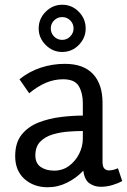

<svg xmlns="http://www.w3.org/2000/svg" viewBox="-20 -778 535 809"><path d="M253 -509Q332 -509 372 -466Q412 -423 412 -345V-96Q412 -75 420 -67.5Q428 -60 439 -60Q448 -60 458 -62.5Q468 -65 477 -69L495 -15Q479 -6 454.5 1.5Q430 9 404 9Q378 9 357 -5.5Q336 -20 331 -59Q302 -28 263 -8.5Q224 11 181 11Q122 11 83 -24Q44 -59 44 -120Q44 -177 71.5 -211Q99 -245 143 -262Q187 -279 236.5 -285Q286 -291 329 -291V-344Q329 -386 312 -415Q295 -444 246 -444Q208 -444 173 -429Q138 -414 103 -385L62 -444Q103 -477 152 -493Q201 -509 253 -509ZM329 -226Q302 -226 268 -223.5Q234 -221 202 -211.5Q170 -202 149.5 -181Q129 -160 129 -123Q129 -90 151.5 -74.5Q174 -59 208 -59Q244 -59 271 -79Q298 -99 313.5 -130Q329 -161 329 -194ZM242 -758Q283 -758 312 -728.5Q341 -699 341 -658Q341 -618 312 -588.5Q283 -559 242 -559Q202 -559 172.5 -588.5Q143 -618 143 -658Q143 -699 172.5 -728.5Q202 -758 242 -758ZM242 -706Q222 -706 208 -692Q194 -678 194 -658Q194 -638 208 -624Q222 -610 242 -610Q262 -610 276 -624.5Q290 -639 290 -658Q290 -678 276 -692Q262 -706 242 -706Z"/></svg>

Font: Rosario Light
Style: Regular
Weight: 300
Designer: Hector Gatti
Foundry: Omnibus Type
Version: Version 1.101; ttfautohint (v1.8.1.43-b0c9)